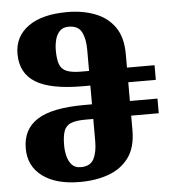

<svg xmlns="http://www.w3.org/2000/svg" viewBox="-55 -824 788 888"><g transform="rotate(-5 339.5 -380.0)"><path d="M281 14Q170 14 107 -33Q44 -80 44 -162Q44 -251 112.5 -295Q181 -339 332 -339H367V-426H332Q182 -426 113 -469Q44 -512 44 -601Q44 -681 108 -727.5Q172 -774 290 -774Q361 -774 418.5 -752Q476 -730 509.5 -682.5Q543 -635 543 -556V-494H671V-426H543V-339H671V-271H543V-204Q543 -125 509 -77.5Q475 -30 416 -8Q357 14 281 14ZM331 -494H367V-593Q367 -643 351 -674.5Q335 -706 290 -706Q264 -706 249 -690.5Q234 -675 228 -651Q222 -627 222 -602Q222 -560 231 -536.5Q240 -513 264 -503.5Q288 -494 331 -494ZM290 -54Q335 -54 351 -85.5Q367 -117 367 -167V-271H331Q285 -271 262 -261Q239 -251 230.5 -227Q222 -203 222 -161Q222 -134 228.5 -109.5Q235 -85 249.5 -69.5Q264 -54 290 -54Z"/></g></svg>

Font: Noto Serif Georgian ExtraBold
Style: Regular
Weight: 800
Designer: Monotype Design Team, Akaki Razmadze
Foundry: Google LLC
Version: Version 2.003; ttfautohint (v1.8.4.7-5d5b)